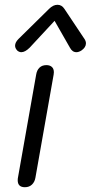

<svg xmlns="http://www.w3.org/2000/svg" viewBox="-20 -772 379 802"><path d="M54 -19Q54 -26 55 -30L131 -460Q134 -479 145 -489.5Q156 -500 174 -500Q188 -500 196.5 -492.5Q205 -485 205 -470Q205 -464 204 -460L128 -30Q125 -12 113.5 -1Q102 10 84 10Q54 10 54 -19ZM43 -581Q43 -595 57 -609L185 -735Q202 -752 220 -752Q238 -752 249 -735L333 -609Q339 -600 339 -591Q339 -574 320 -561Q309 -554 299 -554Q282 -554 272 -573L208 -685L104 -573Q85 -554 69 -554Q61 -554 53 -560Q43 -570 43 -581Z"/></svg>

Font: Kodchasan
Style: Italic
Weight: 400
Italic angle: -10°
Version: Version 1.000; ttfautohint (v1.6)